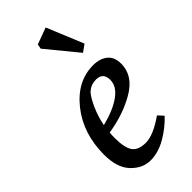

<svg xmlns="http://www.w3.org/2000/svg" viewBox="-244 -820 883 883"><g transform="rotate(-45 197.5 -378.0)"><path d="M331 -586 296 -561 172 -712 176 -735 257 -765ZM333 -117 357 -91Q319 -50 268 -20.5Q217 9 166 9Q115 9 74 -33.5Q33 -76 33 -161Q33 -298 108.5 -393Q184 -488 289 -488Q332 -488 358.5 -466.5Q385 -445 385 -402Q385 -321 298 -273Q224 -231 124 -215Q122 -203 122 -181Q122 -117 141 -90.5Q160 -64 208.5 -64Q257 -64 333 -117ZM129 -258Q208 -278 252.5 -310.5Q297 -343 297 -384Q297 -432 251 -432Q219 -432 195 -411Q176 -391 156.5 -347Q137 -303 129 -258Z"/></g></svg>

Font: Poly
Style: Italic
Weight: 400
Italic angle: -10°
Designer: Nicolas Silva
Foundry: Jose Nicolas Silva Schwarzenberg
Version: Version 1.003